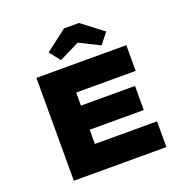

<svg xmlns="http://www.w3.org/2000/svg" viewBox="-160 -1082 1186 1228"><g transform="rotate(-20 433.0 -468.5)"><path d="M134 0V-700H746V-525H341V-175H764V0ZM243 -272V-436H709V-272ZM321 -753 263 -826 408 -937H510L655 -826L597 -753L444 -829H474Z"/></g></svg>

Font: Lexend Mega Black
Style: Regular
Weight: 900
Version: Version 1.007